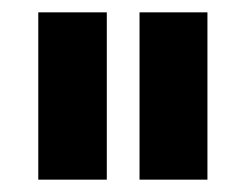

<svg xmlns="http://www.w3.org/2000/svg" viewBox="-20 -756 398 311"><path d="M206 -465V-736H316V-465ZM42 -465V-736H153V-465Z"/></svg>

Font: Stick No Bills
Style: Bold
Weight: 700
Version: Version 2.000